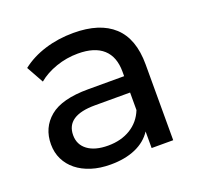

<svg xmlns="http://www.w3.org/2000/svg" viewBox="-100 -645 790 761"><g transform="rotate(-20 294.5 -264.5)"><path d="M509 -320V0H418V-70Q394 -33 349.5 -13.5Q305 6 244 6Q199 6 163 -5.5Q127 -17 101.5 -37.5Q76 -58 62 -86.5Q48 -115 48 -150Q48 -220 99 -262.5Q150 -305 261 -305H413V-324Q413 -387 377 -419.5Q341 -452 271 -452Q223 -452 178.5 -436.5Q134 -421 103 -395L63 -467Q105 -500 161.5 -517.5Q218 -535 282 -535Q393 -535 451 -481.5Q509 -428 509 -320ZM413 -162V-236H265Q143 -236 143 -154Q143 -114 174 -91Q205 -68 260 -68Q315 -68 355 -92.5Q395 -117 413 -162Z"/></g></svg>

Font: CMG Sans Medium
Style: Regular
Weight: 500
Designer: Julieta Ulanovsky
Foundry: Julieta Ulanovsky
Version: Version 7.200